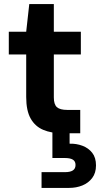

<svg xmlns="http://www.w3.org/2000/svg" viewBox="-20 -651 489 938"><path d="M284 0Q231 0 191.5 -16.5Q152 -33 130 -71.5Q108 -110 108 -177V-385H23V-496H108L123 -631H243V-496H375V-385H243V-175Q243 -141 258 -127.5Q273 -114 309 -114H372V0ZM183 267V190H298Q323 190 336 181.5Q349 173 349 155Q349 137 336 129Q323 121 298 121H236V-4H320V51Q353 50 382.5 61Q412 72 430.5 95.5Q449 119 449 157Q449 194 430.5 218.5Q412 243 382.5 255Q353 267 318 267Z"/></svg>

Font: DM Sans 28pt
Style: Bold
Weight: 700
Version: Version 4.004;gftools[0.9.30]